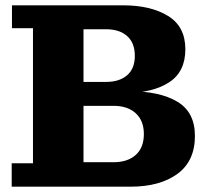

<svg xmlns="http://www.w3.org/2000/svg" viewBox="-20 -702 778 722"><path d="M24 0V-88H104V-596H25V-682H294V0ZM294 0V-92H407Q460 -92 490.5 -119.5Q521 -147 521 -198Q521 -248 490.5 -276Q460 -304 407 -304H294V-359H467Q581 -359 647 -319.5Q713 -280 713 -191Q713 -96 647 -48Q581 0 471 0ZM294 -353V-394H379Q429 -394 458 -419Q487 -444 487 -492Q487 -541 458 -566.5Q429 -592 379 -592H294V-682H443Q547 -682 612 -642Q677 -602 677 -517Q677 -432 616 -392.5Q555 -353 457 -353Z"/></svg>

Font: Montagu Slab
Style: Bold
Weight: 700
Designer: Florian Karsten
Foundry: Florian Karsten
Version: Version 1.000